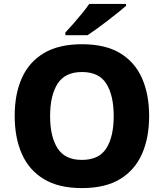

<svg xmlns="http://www.w3.org/2000/svg" viewBox="-20 -951 837 981"><path d="M742 -358Q742 -247 705.5 -164.5Q669 -82 593.5 -36Q518 10 398 10Q280 10 204 -36Q128 -82 91.5 -165Q55 -248 55 -359Q55 -470 91.5 -552Q128 -634 204 -679.5Q280 -725 399 -725Q518 -725 593.5 -679.5Q669 -634 705.5 -551.5Q742 -469 742 -358ZM236 -358Q236 -253 274 -193.5Q312 -134 398 -134Q486 -134 523.5 -193.5Q561 -253 561 -358Q561 -463 523.5 -523Q486 -583 399 -583Q312 -583 274 -523Q236 -463 236 -358ZM624 -921Q608 -907 583 -887Q558 -867 529.5 -845Q501 -823 474 -803.5Q447 -784 427 -771H314V-785Q331 -803 353.5 -828.5Q376 -854 398.5 -881.5Q421 -909 436 -931H624Z"/></svg>

Font: Noto Kufi Arabic ExtraBold
Style: Regular
Weight: 800
Designer: Monotype Design Team, David Williams, Khaled Hosny
Foundry: Google LLC
Version: Version 2.109; ttfautohint (v1.8.4.7-5d5b)